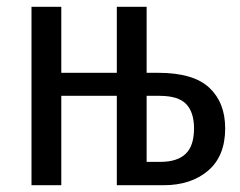

<svg xmlns="http://www.w3.org/2000/svg" viewBox="-20 -547 710 567"><path d="M645 -168Q645 -86 594.5 -43Q544 0 463 0H325V-264H161V0H73V-527H161V-332H325V-527H413V-332H447Q551 -332 598 -288Q645 -244 645 -168ZM553 -168Q553 -215 530 -239.5Q507 -264 451 -264H413V-69H454Q503 -69 528 -92.5Q553 -116 553 -168Z"/></svg>

Font: Fira Sans Compressed
Style: Regular
Weight: 400
Width: 1
Designer: bBox Type GmbH & Carrois Corporate GbR & Edenspiekermann AG
Foundry: bBox Type GmbH & Carrois Corporate GbR & Edenspiekermann AG
Version: Version 4.301